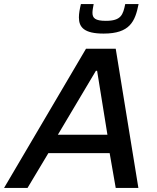

<svg xmlns="http://www.w3.org/2000/svg" viewBox="-49 -929 778 949"><path d="M463 -763C593 -763 619 -823 636 -909H570C559 -856 550 -826 474 -826C421 -826 408 -840 408 -866C408 -878 411 -892 414 -909H351C345 -884 341 -863 341 -843C341 -794 367 -763 463 -763ZM376 -688 -29 0H87L190 -172H493L523 0H635L523 -688ZM482 -263H237L425 -579H431Z"/></svg>

Font: Saira UNSAM Medium Italic
Style: Regular
Weight: 500
Italic angle: -12°
Designer: Hector Gatti with collaboration of the Omnibus-Type team
Foundry: Omnibus-Type
Version: Version 0.072;PS 000.072;hotconv 1.0.88;makeotf.lib2.5.64775